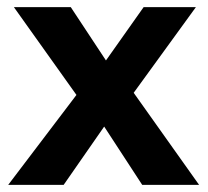

<svg xmlns="http://www.w3.org/2000/svg" viewBox="-20 -520 584 540"><path d="M540 0H380L273 -164L159 0H3L195 -253L19 -500H179L278 -350L384 -500H531L356 -259Z"/></svg>

Font: Prodigy Sans SemiBold
Style: Regular
Weight: 600
Designer: Wei Huang
Foundry: Wei Huang
Version: Version 1.003; ttfautohint (v1.8.3)